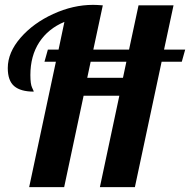

<svg xmlns="http://www.w3.org/2000/svg" viewBox="-20 -770 782 790"><path d="M728 -516H645L535 0H391L471 -376H324L244 0H100L210 -516H163L177 -566H221L245 -680Q178 -652 141.5 -596Q105 -540 105 -461Q105 -424 112 -409.5Q119 -395 119 -393Q65 -393 38.5 -415.5Q12 -438 12 -490Q12 -554 64.5 -614.5Q117 -675 199 -712.5Q281 -750 363 -750Q377 -750 403 -748L364 -566H511L550 -748H694L655 -566H742ZM500 -516H353L339 -450H486Z"/></svg>

Font: Lobster
Style: Regular
Weight: 400
Designer: Impallari Type
Foundry: Impallari Type
Version: Version 2.100